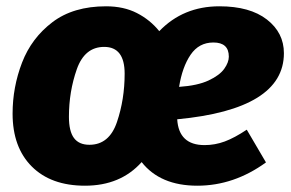

<svg xmlns="http://www.w3.org/2000/svg" viewBox="-20 -571 925 610"><path d="M543 -192Q548 -110 630 -110Q663 -110 694 -121.5Q725 -133 764 -159L825 -55Q723 19 607 19Q489 19 430 -56Q363 19 250 19Q142 19 81 -42Q20 -103 20 -210Q20 -294 50 -372Q80 -450 146.5 -500.5Q213 -551 317 -551Q373 -551 415 -529.5Q457 -508 486 -472Q562 -551 677 -551Q774 -551 828 -509Q882 -467 882 -402Q882 -224 543 -192ZM707 -391Q707 -436 658 -436Q612 -436 585.5 -397Q559 -358 549 -295Q608 -299 643 -315.5Q678 -332 692.5 -352.5Q707 -373 707 -391ZM376 -337Q376 -422 311 -422Q249 -422 224 -351Q199 -280 199 -200Q199 -154 215 -132.5Q231 -111 264 -111Q327 -111 351.5 -183Q376 -255 376 -337Z"/></svg>

Font: Trujillo ExtraBold
Style: Italic
Weight: 800
Italic angle: -8°
Designer: Fira Sans original fonts by bBox Type GmbH, Carrois Corporate GbR, & Edenspiekermann AG / Changes by Cristiano Sobral
Foundry: Fira Sans original fonts by bBox Type GmbH, Carrois Corporate GbR, & Edenspiekermann AG / Changes by Cristiano Sobral
Version: Version 4.301;July 28, 2020;FontCreator 13.0.0.2655 64-bit